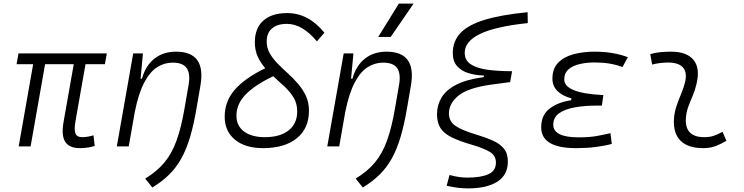

<svg xmlns="http://www.w3.org/2000/svg" viewBox="-20 -815 4142 1069"><path d="M424.3 9.8Q366.2 9.8 343.3 -25.4Q320.3 -60.5 334 -136.7L390.6 -457.5H231L150.4 0H84L164.6 -457.5H72.3L83 -517.6H574.7L564 -457.5H456.1L400.4 -141.6Q392.1 -94.2 399.7 -72.8Q407.2 -51.3 438.5 -51.3Q466.3 -51.3 500.5 -61.5L507.3 -2.4Q468.8 9.8 424.3 9.8Z M630.4 0 721.7 -517.6H775.9L762.7 -377H770.5Q790 -448.7 839.1 -488Q888.2 -527.3 960.4 -527.3Q1127.9 -527.3 1096.2 -340.3L1074.7 -214.8Q1059.1 -122.1 1038.6 -53Q1018.1 16.1 989.5 67.4Q960.9 118.7 921.4 157.5Q881.8 196.3 828.1 229L788.6 179.2Q853 140.1 894.5 90.8Q936 41.5 962.6 -31.5Q989.3 -104.5 1007.8 -213.9L1030.3 -344.2Q1040.5 -405.3 1019.3 -435.8Q998 -466.3 940.9 -466.3Q894.5 -466.3 854.2 -440.4Q814 -414.6 782.5 -354.2Q751 -293.9 730.5 -191.9L696.8 0Z M1444.3 9.8Q1345.2 9.8 1288.1 -37.4Q1231 -84.5 1231 -165.5Q1231 -252 1288.3 -316.7Q1345.7 -381.3 1457 -435.1Q1431.6 -463.9 1415.3 -499Q1398.9 -534.2 1398.9 -580.6Q1398.9 -657.7 1445.8 -700Q1492.7 -742.2 1578.6 -742.2Q1697.8 -742.2 1786.1 -632.8L1744.6 -584.5Q1663.6 -682.1 1577.1 -682.1Q1523.4 -682.1 1494.1 -656.5Q1464.8 -630.9 1464.8 -584.5Q1464.8 -548.3 1481.9 -518.3Q1499 -488.3 1525.6 -461.2Q1552.2 -434.1 1582.5 -406.7Q1612.8 -379.4 1639.4 -348.6Q1666 -317.9 1683.1 -281.2Q1700.2 -244.6 1700.2 -198.7Q1700.2 -100.1 1632.6 -45.2Q1564.9 9.8 1444.3 9.8ZM1501 -390.6Q1398.4 -341.3 1347.4 -288.6Q1296.4 -235.8 1296.4 -170.4Q1296.4 -114.7 1338.6 -83Q1380.9 -51.3 1454.6 -51.3Q1539.6 -51.3 1587.2 -89.1Q1634.8 -127 1634.8 -194.3Q1634.8 -238.8 1614.5 -272Q1594.2 -305.2 1563.5 -333.5Q1532.7 -361.8 1501 -390.6Z M1802.2 0 1893.6 -517.6H1947.8L1934.6 -377H1942.4Q1961.9 -448.7 2011 -488Q2060.1 -527.3 2132.3 -527.3Q2299.8 -527.3 2268.1 -340.3L2246.6 -214.8Q2231 -122.1 2210.4 -53Q2189.9 16.1 2161.4 67.4Q2132.8 118.7 2093.3 157.5Q2053.7 196.3 2000 229L1960.4 179.2Q2024.9 140.1 2066.4 90.8Q2107.9 41.5 2134.5 -31.5Q2161.1 -104.5 2179.7 -213.9L2202.1 -344.2Q2212.4 -405.3 2191.2 -435.8Q2169.9 -466.3 2112.8 -466.3Q2066.4 -466.3 2026.1 -440.4Q1985.8 -414.6 1954.3 -354.2Q1922.9 -293.9 1902.3 -191.9L1868.7 0ZM2085.9 -609.4 2200.7 -794.9H2282.7L2155.3 -609.4Z M2585.4 233.9Q2561.5 233.9 2534.2 231Q2506.8 228 2466.8 219.2L2482.9 159.2Q2515.1 168 2538.1 170.9Q2561 173.8 2582 173.8Q2657.2 173.8 2699.2 155Q2741.2 136.2 2741.2 90.3Q2741.2 51.3 2707.3 30.8Q2673.3 10.3 2606.4 -9.3Q2536.1 -29.8 2493.7 -51Q2451.2 -72.3 2432.1 -102.5Q2413.1 -132.8 2413.1 -179.2Q2413.1 -229 2438 -271.2Q2462.9 -313.5 2520.3 -343.3Q2577.6 -373 2673.8 -385.7V-394.5Q2625.5 -396 2586.4 -408.4Q2547.4 -420.9 2524.2 -447.8Q2501 -474.6 2501 -519Q2501 -585 2543 -630.4Q2585 -675.8 2676.8 -704.1Q2768.6 -732.4 2917.5 -747.1L2918.5 -686.5Q2735.8 -667 2651.6 -625.5Q2567.4 -584 2567.4 -521Q2567.4 -479 2601.6 -456.8Q2635.7 -434.6 2695.3 -426.5Q2754.9 -418.5 2831.1 -418.5L2820.3 -357.9L2710.9 -343.3Q2584.5 -325.2 2532 -282Q2479.5 -238.8 2479.5 -183.6Q2479.5 -140.6 2513.4 -116Q2547.4 -91.3 2627.9 -66.9Q2684.1 -50.3 2724.1 -32.2Q2764.2 -14.2 2785.9 12.9Q2807.6 40 2807.6 84.5Q2807.6 159.2 2749 196.5Q2690.4 233.9 2585.4 233.9Z M3188 9.8Q2993.2 9.8 2993.2 -106Q2993.2 -174.3 3039.8 -210.2Q3086.4 -246.1 3159.7 -256.8L3161.6 -267.1Q3055.7 -296.9 3055.7 -377.4Q3055.7 -432.6 3087.2 -465.3Q3118.7 -498 3172.1 -512.7Q3225.6 -527.3 3290.5 -527.3Q3395 -527.3 3475.6 -496.6L3445.8 -441.4Q3379.9 -467.3 3291 -467.3Q3246.1 -467.3 3207.3 -458.3Q3168.5 -449.2 3145 -428.5Q3121.6 -407.7 3121.6 -372.6Q3121.6 -295.9 3339.4 -285.6L3331.1 -227.1H3303.7Q3237.3 -227.1 3182.1 -217.5Q3127 -208 3093.8 -185.1Q3060.5 -162.1 3060.5 -120.6Q3060.5 -50.3 3202.1 -50.3Q3263.2 -50.3 3304.7 -58.1Q3346.2 -65.9 3378.9 -73.7L3386.2 -13.7Q3346.7 -2.9 3296.6 3.4Q3246.6 9.8 3188 9.8Z M4002.9 -81.1 4024.4 -31.2Q3996.6 -14.2 3965.8 -2.2Q3935.1 9.8 3895 9.8Q3810.5 9.8 3769 -31.7Q3727.5 -73.2 3732.4 -153.3Q3734.9 -189.9 3746.6 -224.6Q3758.3 -259.3 3772.2 -292Q3786.1 -324.7 3793.5 -355Q3807.6 -410.2 3783.2 -438.5Q3758.8 -466.8 3700.2 -466.8Q3653.8 -466.8 3610.8 -455.6L3600.6 -513.7Q3629.4 -522 3658.2 -524.7Q3687 -527.3 3715.8 -527.3Q3804.7 -527.3 3842 -480.7Q3879.4 -434.1 3857.4 -345.2Q3849.1 -310.5 3836.2 -280.5Q3823.2 -250.5 3812.3 -221.2Q3801.3 -191.9 3798.8 -157.7Q3791.5 -51.3 3900.9 -51.3Q3929.7 -51.3 3951.4 -58.1Q3973.1 -64.9 4002.9 -81.1Z"/></svg>

Font: Cascadia Code PL Light
Style: Italic
Weight: 300
Italic angle: -10°
Monospace: yes
Designer: Aaron Bell
Foundry: Saja Typeworks
Version: Version 2404.023; ttfautohint (v1.8.4)